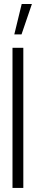

<svg xmlns="http://www.w3.org/2000/svg" viewBox="-20 -917 176 937"><path d="M49.8 -749 85.9 -897.5H135.7L85 -749ZM41 0V-683.6H93.8V0Z"/></svg>

Font: Post No Bills Jaffna
Style: Regular
Weight: 400
Designer: Kosala Senevirathne, Siva Puranthara, Lasantha Premarathna, Tharique Azeez
Foundry: Mooniak
Version: Version 1.220 ; ttfautohint (v1.6)